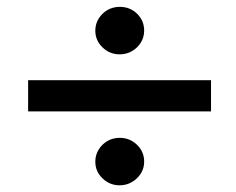

<svg xmlns="http://www.w3.org/2000/svg" viewBox="-20 -613 688 560"><path d="M62 -288V-379H595.5V-288ZM329 -72.5Q300 -72.5 279 -92.8Q258 -113 258 -141.5Q258 -161 267.8 -176.8Q277.5 -192.5 293.5 -201.8Q309.5 -211 329 -211Q358.5 -211 379.5 -190.8Q400.5 -170.5 400.5 -141.5Q400.5 -122.5 390.8 -107Q381 -91.5 364.8 -82Q348.5 -72.5 329 -72.5ZM329 -454.5Q300 -454.5 279 -474.8Q258 -495 258 -523.5Q258 -543 267.8 -558.8Q277.5 -574.5 293.5 -583.8Q309.5 -593 329 -593Q359.5 -593 380 -572.8Q400.5 -552.5 400.5 -523.5Q400.5 -505 391 -489.2Q381.5 -473.5 365.2 -464Q349 -454.5 329 -454.5Z"/></svg>

Font: Geologica Medium
Style: Regular
Weight: 500
Designer: Sindre Bremnes, Frode Helland
Foundry: Monokrom Skriftforlag AS
Version: Version 1.010;gftools[0.9.28]